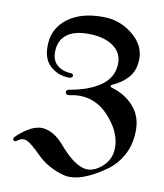

<svg xmlns="http://www.w3.org/2000/svg" viewBox="-92 -806 849 996"><g transform="rotate(10 333.0 -307.5)"><path d="M254.4 -414.6Q270 -414.1 268.8 -402.1Q267.6 -390.1 248.5 -390.1Q189.9 -391.1 148.4 -430.4Q106.9 -469.7 113.3 -551Q119.6 -632.3 189 -682.4Q258.3 -732.4 372.6 -731Q456.1 -731 523.4 -678.5Q590.8 -626 592.8 -553.2Q592.8 -488.3 559.3 -450.7Q525.9 -413.1 476.1 -392.1Q470.2 -389.2 470.7 -384Q471.2 -378.9 478 -377.4Q549.8 -356.9 594 -307.1Q638.2 -257.3 639.6 -188.5Q641.1 -113.3 611.8 -56.2Q582.5 1 534.7 36.1Q397 134.8 310.1 112.3Q223.1 89.8 160.2 24.9Q117.7 -17.6 93.3 -29.8Q68.8 -42 40.5 -20.5Q30.3 -12.2 22.9 -21Q15.6 -29.8 29.3 -42Q106.9 -114.3 165 -108.2Q223.1 -102.1 275.9 -40.5Q343.3 38.6 397.9 57.1Q452.6 75.7 507.3 24.4Q548.3 -13.7 548.6 -73Q548.8 -132.3 510.7 -190.9Q415.5 -334 268.6 -300.8Q249.5 -297.9 247.3 -312Q245.1 -326.2 265.6 -329.1Q365.2 -346.7 424.6 -388.4Q483.9 -430.2 488.3 -497.6Q492.7 -561 442.1 -596.7Q391.6 -632.3 304.2 -631.3Q234.9 -630.4 197.8 -601.8Q160.6 -573.2 156.5 -522Q152.3 -470.7 179.2 -444.1Q206.1 -417.5 254.4 -414.6Z"/></g></svg>

Font: Bertholdr Mainzer Fraktur
Style: Regular
Weight: 400
Designer: Peter Wiegel, original typeface by Carl Albert Fahrenwaldt 1901
Foundry: Peter Wiegel
Version: Version 1.000 2010 initial release